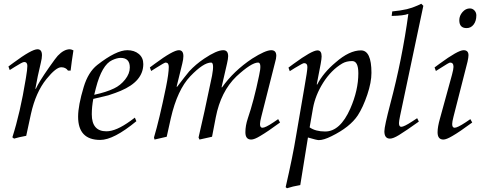

<svg xmlns="http://www.w3.org/2000/svg" viewBox="-20 -731 2577 1025"><path d="M372 -462Q362 -399 357 -354H343Q331 -372 307 -372Q279 -372 228 -309Q171 -239 145 -122L120 -6Q77 2 55 9L46 2Q88 -129 117 -307L119 -319Q126 -361 126 -379Q126 -400 109 -400Q100 -400 59 -374L32 -357L25 -376L52 -396Q149 -468 180 -468Q204 -468 204 -436Q204 -420 198 -396Q180 -322 169 -258L171 -256Q186 -291 242 -371Q280 -425 288 -433Q321 -468 353 -468Q360 -468 372 -462Z M745 -389Q745 -297 624 -246Q601 -236 558 -222L478 -203Q470 -160 470 -121Q470 -30 548 -30Q600 -30 677 -86L700 -103L708 -84Q587 16 515 16Q397 16 397 -108Q397 -168 427 -267Q451 -346 499 -384Q600 -463 660 -463Q697 -463 721 -443Q745 -423 745 -389ZM673 -371Q673 -422 624 -422Q605 -422 579 -410Q524 -385 492 -261L483 -225Q548 -239 589 -259Q623 -275 648 -306.5Q673 -338 673 -371Z M1465 -95 1475 -77Q1410 -29 1369 -5Q1338 14 1321 14Q1290 14 1290 -25Q1290 -60 1303 -99Q1335 -192 1363 -327Q1379 -397 1358 -397Q1322 -397 1242 -323Q1159 -243 1132 -105L1112 -1L1045 14L1040 3Q1067 -110 1112 -327Q1125 -397 1107 -397Q1066 -397 996 -324Q927 -252 892 -100L870 -1L805 14L802 3Q830 -90 866 -265Q881 -339 881 -374Q881 -397 864 -397Q858 -397 814 -369L787 -352L780 -371L807 -391Q904 -463 935 -463Q959 -463 959 -431Q959 -415 953 -391L923 -269L925 -267Q970 -326 990 -350Q1024 -387 1070 -418Q1137 -463 1172 -463Q1198 -463 1198 -431Q1198 -418 1192 -392L1163 -266L1165 -264Q1227 -352 1326 -418Q1397 -463 1428 -463Q1455 -463 1455 -433Q1455 -420 1448 -396L1375 -108Q1368 -81 1368 -69Q1368 -49 1381 -49Q1397 -49 1440 -78Z M1963 -342Q1963 -292 1941 -226Q1918 -158 1890 -115Q1848 -52 1750 -4Q1708 17 1682 17Q1671 17 1624 3L1583 257Q1542 264 1512 274L1505 268Q1543 103 1560 -2L1605 -264Q1621 -354 1621 -373Q1621 -394 1603 -394Q1597 -394 1554 -368L1527 -351L1520 -370L1547 -390Q1645 -462 1675 -462Q1697 -462 1697 -430Q1697 -418 1692 -390L1671 -281L1673 -279Q1706 -343 1772 -398Q1845 -462 1907 -462Q1963 -462 1963 -342ZM1893 -340Q1893 -405 1860 -405Q1829 -405 1807 -392Q1748 -357 1705 -289Q1664 -224 1651 -154L1633 -51Q1665 -29 1716 -29Q1796 -29 1850 -151Q1893 -249 1893 -340Z M2229 -711 2240 -700 2116 -113Q2110 -84 2110 -74Q2110 -54 2122 -54Q2137 -54 2181 -83L2207 -100L2216 -82Q2149 -34 2110 -10Q2079 9 2062 9Q2032 9 2032 -30Q2032 -56 2064 -178Q2127 -415 2160 -657Q2135 -647 2071 -646L2074 -670Q2117 -674 2152 -682Q2194 -693 2229 -711Z M2523 -649Q2523 -619 2508.5 -600Q2494 -581 2471 -581Q2432 -581 2432 -623Q2432 -647 2449 -666.5Q2466 -686 2488 -686Q2503 -686 2513 -675Q2523 -664 2523 -649ZM2491 -95 2501 -77Q2432 -26 2395 -5Q2363 14 2347 14Q2316 14 2316 -25Q2316 -54 2329 -99L2393 -332Q2401 -362 2401 -374Q2401 -397 2383 -397Q2377 -397 2334 -369L2307 -352L2300 -371L2327 -391Q2425 -463 2455 -463Q2481 -463 2481 -436Q2481 -425 2476 -402L2401 -108Q2394 -81 2394 -69Q2394 -49 2407 -49Q2422 -49 2466 -78Z"/></svg>

Font: GFS Didot
Style: Italic
Weight: 400
Italic angle: -12°
Designer: Takis Katsoulidis and George D. Matthiopoulos
Foundry: George Matthiopoulos and Takis Katsoulidis
Version: Version 1.0